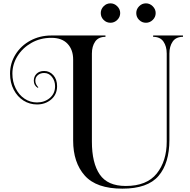

<svg xmlns="http://www.w3.org/2000/svg" viewBox="-20 -1008 1133 1147"><path d="M417 -168V-652Q417 -711 383.5 -746.5Q350 -782 287 -782Q221 -782 168 -752Q115 -722 84.5 -673Q54 -624 54 -568Q54 -520 73.5 -480.5Q93 -441 126.5 -418.5Q160 -396 201 -396Q246 -396 277.5 -422.5Q309 -449 309 -493Q309 -525 290.5 -548.5Q272 -572 244 -572Q221 -572 206 -559Q191 -546 191 -526Q191 -514 196.5 -503.5Q202 -493 209 -487L206 -483Q182 -497 182 -526Q182 -551 198.5 -567.5Q215 -584 244 -584Q276 -584 298.5 -559Q321 -534 321 -493Q321 -444 286 -414Q251 -384 201 -384Q157 -384 120.5 -407Q84 -430 62 -472Q40 -514 40 -568Q40 -630 72.5 -682.5Q105 -735 161.5 -765.5Q218 -796 287 -796H610V-788Q568 -788 548.5 -759.5Q529 -731 529 -688V-162Q529 -34 576 34.5Q623 103 731 103Q857 103 916.5 28.5Q976 -46 976 -162V-688Q976 -731 956.5 -759.5Q937 -788 895 -788V-796H1073V-788Q1031 -788 1011.5 -759.5Q992 -731 992 -688V-172Q992 -33 927 43Q862 119 711 119Q556 119 486.5 41Q417 -37 417 -168ZM698 -930Q698 -906 680.5 -889Q663 -872 640 -872Q616 -872 599 -889Q582 -906 582 -930Q582 -953 599 -970.5Q616 -988 640 -988Q663 -988 680.5 -970.5Q698 -953 698 -930ZM910 -930Q910 -906 892.5 -889Q875 -872 852 -872Q828 -872 811 -889Q794 -906 794 -930Q794 -953 811 -970.5Q828 -988 852 -988Q875 -988 892.5 -970.5Q910 -953 910 -930Z"/></svg>

Font: Myanmar April Display
Style: Regular
Weight: 400
Designer: Khon Soe Zaw Thu
Foundry: Myanmar OS
Version: Version 2.50 April 12, 2019